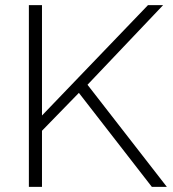

<svg xmlns="http://www.w3.org/2000/svg" viewBox="-20 -730 675 750"><path d="M92.8 0V-710H144V-278.8L558.1 -710H617.2L321.8 -398.9L631.8 0H573.2L288.1 -367.2L144 -219.2V0Z"/></svg>

Font: Rawline Light
Style: Regular
Weight: 300
Designer: Matt McInerney, Pablo Impallari, Rodrigo Fuenzalida
Foundry: Matt McInerney, Pablo Impallari, Rodrigo Fuenzalida
Version: Version 4.020;PS 004.020;hotconv 1.0.88;makeotf.lib2.5.64775